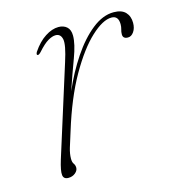

<svg xmlns="http://www.w3.org/2000/svg" viewBox="-77 -512 536 587"><g transform="rotate(-15 191.5 -219.0)"><path d="M75 -379.5Q71.5 -381.5 76 -389.5Q94.5 -417 116.5 -431.2Q138.5 -445.5 159 -445.5Q175 -445.5 185.2 -436.5Q195.5 -427.5 195.5 -408.5Q195.5 -382.5 179.8 -340.5Q164 -298.5 146 -245.5Q169.5 -300 200 -345.5Q230.5 -391 264.8 -418.2Q299 -445.5 333.5 -445.5Q358.5 -445.5 370.8 -432.8Q383 -420 383 -399Q383 -382 375.2 -370.8Q367.5 -359.5 356.5 -359.5Q340.5 -359.5 340.5 -373.5Q340.5 -381.5 342.8 -388.8Q345 -396 345 -404.5Q345 -431.5 323 -431.5Q295.5 -431.5 257.8 -396.5Q220 -361.5 181.2 -293.8Q142.5 -226 112.5 -128Q103 -98.5 97.5 -80.2Q92 -62 92 -46.5Q92 -35.5 96.2 -29.8Q100.5 -24 100.5 -16Q100.5 -7 91.5 0.5Q82.5 8 69.5 8Q54.5 8 52.8 -5.2Q51 -18.5 61.5 -52.5L151 -336.5Q167.5 -387.5 163.8 -405.5Q160 -423.5 144 -423.5Q133.5 -423.5 119.8 -415.5Q106 -407.5 86.5 -385.5Q79 -377.5 75 -379.5Z"/></g></svg>

Font: Fraunces 72pt S000 Thin
Style: Italic
Weight: 100
Italic angle: -16°
Version: Version 1.000; ttfautohint (v1.8.3)